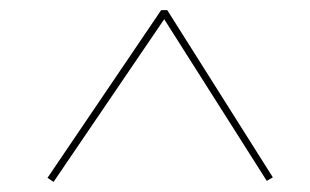

<svg xmlns="http://www.w3.org/2000/svg" viewBox="-20 -732 613 380"><path d="M520 -381 508 -374 305 -694 86 -372 74 -380 299 -712H311Z"/></svg>

Font: Display Extralight
Style: Italic
Weight: 200
Italic angle: -2°
Designer: Latin by Veronika Burian and Jose Scaglione. Greek by Irene Vlachou. Cyrillic by Vera Evstafieva
Foundry: TypeTogether
Version: Version 3.002